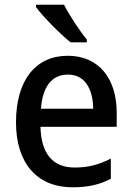

<svg xmlns="http://www.w3.org/2000/svg" viewBox="-20 -786 561 816"><path d="M252 -766H133V-756C160 -718 236 -641 280 -606H349V-618C319 -654 275 -721 252 -766ZM268 -549C133 -549 48 -447 48 -266C48 -92 138 10 288 10C355 10 402 -1 451 -26V-112C400 -86 355 -74 297 -74C204 -74 155 -133 152 -247H476V-307C476 -452 400 -549 268 -549ZM269 -469C341 -469 375 -408 376 -324H154C161 -419 201 -469 269 -469Z"/></svg>

Font: Noto Sans Khmer SemiCondensed Medium
Style: Regular
Weight: 500
Width: 4
Designer: Danh Hong and the Monotype Design Team
Foundry: Monotype Imaging Inc.
Version: Version 2.004